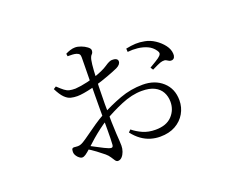

<svg xmlns="http://www.w3.org/2000/svg" viewBox="-100 -732 1200 968"><g transform="rotate(-20 500.0 -248.0)"><path d="M626 16Q600 16 575 8.5Q550 1 527 -15.5Q504 -32 484 -58L496 -70Q519 -51 548.5 -38Q578 -25 616 -25Q674 -25 704 -56.5Q734 -88 734 -132Q734 -161 721.5 -184Q709 -207 683 -220Q657 -233 616 -233Q563 -233 505 -208.5Q447 -184 399 -155Q378 -142 355.5 -125Q333 -108 311.5 -89.5Q290 -71 271 -53Q250 -34 239.5 -27Q229 -20 221 -20Q215 -20 209.5 -23.5Q204 -27 198 -33Q191 -41 188 -48Q185 -55 185 -62Q185 -75 189 -79.5Q193 -84 205 -82Q221 -80 230 -82.5Q239 -85 249 -91Q264 -100 288 -117.5Q312 -135 340.5 -154.5Q369 -174 395 -188Q448 -217 507.5 -239Q567 -261 631 -261Q696 -261 737.5 -223.5Q779 -186 779 -124Q779 -86 760.5 -54Q742 -22 708 -3Q674 16 626 16ZM384 58Q376 58 370 49.5Q364 41 356.5 29Q349 17 336 6Q323 -5 299 -23Q275 -41 252 -54L263 -68Q285 -57 313.5 -41.5Q342 -26 362 -18Q373 -14 378.5 -16Q384 -18 385 -29Q387 -58 387 -106Q387 -154 387 -226Q387 -259 387.5 -300Q388 -341 388.5 -380.5Q389 -420 389.5 -451Q390 -482 390 -495Q390 -507 386.5 -512Q383 -517 372 -521Q362 -524 351 -524.5Q340 -525 325 -525L323 -539Q334 -545 348 -549.5Q362 -554 375 -554Q389 -554 406.5 -547.5Q424 -541 437 -531Q450 -521 450 -512Q450 -499 442.5 -492Q435 -485 431 -467Q427 -448 424.5 -410Q422 -372 420.5 -326Q419 -280 419 -235Q419 -175 420 -136.5Q421 -98 422.5 -74Q424 -50 425 -35.5Q426 -21 426 -9Q426 7 420.5 22.5Q415 38 405.5 48Q396 58 384 58ZM303 -319Q285 -319 268.5 -323Q252 -327 236 -343Q220 -359 203 -393L217 -402Q237 -383 249.5 -373.5Q262 -364 274.5 -361Q287 -358 307 -358Q321 -359 337.5 -361.5Q354 -364 373 -368.5Q392 -373 412 -379Q464 -396 489.5 -413.5Q515 -431 528 -431Q533 -431 538.5 -430.5Q544 -430 548.5 -428Q553 -426 556 -422.5Q559 -419 559 -413Q559 -396 535 -384Q513 -374 477.5 -361Q442 -348 414 -340Q401 -336 380.5 -331Q360 -326 339 -322.5Q318 -319 303 -319ZM813 -326Q804 -325 798 -328.5Q792 -332 785 -336Q778 -340 765 -338Q756 -337 737.5 -328.5Q719 -320 707 -314L698 -328Q710 -335 731.5 -348Q753 -361 760 -369Q766 -376 766 -381.5Q766 -387 760 -396Q745 -418 721.5 -428.5Q698 -439 671 -442Q644 -445 617 -442L616 -460Q645 -466 668 -467Q691 -468 716 -463Q744 -458 769.5 -441Q795 -424 812 -401.5Q829 -379 830 -355Q831 -345 827 -336.5Q823 -328 813 -326Z"/></g></svg>

Font: Noto Serif JP ExtraLight
Style: Regular
Weight: 200
Designer: Ryoko NISHIZUKA  (kana & ideographs); Frank Grießhammer (Latin, Greek & Cyrillic); Wenlong ZHANG  (bopomofo); Sandoll Co
Foundry: Adobe
Version: Version 2.002-H1;hotconv 1.1.0;makeotfexe 2.6.0